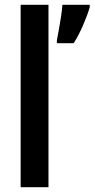

<svg xmlns="http://www.w3.org/2000/svg" viewBox="-20 -780 394 800"><path d="M354 -750Q344 -716 325.5 -673.5Q307 -631 287 -600H217V-612Q220 -627 225 -655Q230 -683 234.5 -712Q239 -741 240 -760H354ZM182 0H66V-760H182Z"/></svg>

Font: Noto Sans Condensed SemiBold
Style: Regular
Weight: 600
Width: 3
Designer: Monotype Design Team
Foundry: Monotype Imaging Inc.
Version: Version 2.013; ttfautohint (v1.8.4.7-5d5b)